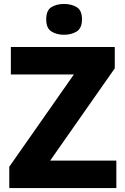

<svg xmlns="http://www.w3.org/2000/svg" viewBox="-20 -952 634 972"><path d="M569 0H27V-108L354 -575H35V-714H561V-606L234 -139H569ZM304 -932Q341 -932 368 -916Q395 -900 395 -854Q395 -809 368 -792.5Q341 -776 304 -776Q267 -776 240.5 -792.5Q214 -809 214 -854Q214 -900 240.5 -916Q267 -932 304 -932Z"/></svg>

Font: Noto Sans Malayalam ExtraBold
Style: Regular
Weight: 800
Designer: Jelle Bosma - Monotype Design Team
Foundry: Monotype Imaging Inc.
Version: Version 2.104; ttfautohint (v1.8.4.7-5d5b)